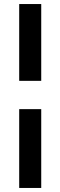

<svg xmlns="http://www.w3.org/2000/svg" viewBox="-20 -740 297 950"><path d="M75 190H184V-200H75ZM75 -340H184V-720H75Z"/></svg>

Font: Fixel Display 20240404 SemiBold
Style: Italic
Weight: 600
Italic angle: -10°
Designer: AlfaBravo + MacPaw
Foundry: Kyrylo Tkachov, Marchela Mozhyna, Serhii Makarenko, Maria Weinstein, Zakhar Kryvoshyya
Version: Version 1.211;Glyphs 3.2 (3225)